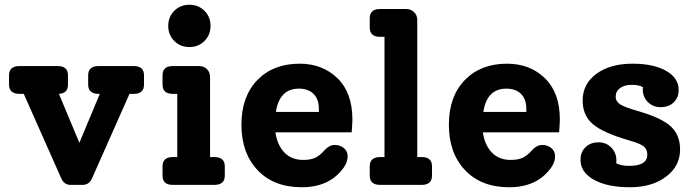

<svg xmlns="http://www.w3.org/2000/svg" viewBox="-20 -778 2928 808"><path d="M543 -500Q586 -500 586 -461V-422Q586 -383 543 -383H525L367 -27Q355 0 328 0H277Q250 0 238 -27L80 -383H62Q18 -383 18 -422V-461Q18 -500 62 -500H223Q266 -500 266 -461V-422Q266 -385 228 -383L314 -177L400 -383H395Q351 -383 351 -422V-461Q351 -500 395 -500Z M840.5 -605.5Q815 -580 777 -580Q739 -580 713.5 -605.5Q688 -631 688 -669Q688 -707 713.5 -732.5Q739 -758 777 -758Q815 -758 840.5 -732.5Q866 -707 866 -669Q866 -631 840.5 -605.5ZM707 0Q664 0 664 -39V-78Q664 -117 707 -117H726V-383H707Q664 -383 664 -422V-461Q664 -500 707 -500H818Q838 -500 851 -487Q864 -474 864 -454V-117H882Q926 -117 926 -78V-39Q926 0 882 0Z M1463 -275Q1463 -260 1460 -221H1139Q1147 -167 1177 -136Q1207 -105 1256 -105Q1288 -105 1307.5 -114.5Q1327 -124 1346 -146Q1366 -168 1389 -168Q1411 -168 1427 -155Q1443 -142 1443 -120Q1443 -96 1426 -72Q1367 10 1250 10Q1132 10 1064 -62Q996 -134 996 -253Q996 -372 1063 -441Q1130 -510 1241 -510Q1337 -510 1400 -449Q1463 -388 1463 -275ZM1238 -405Q1156 -405 1141 -307H1322V-318Q1322 -361 1299.5 -383Q1277 -405 1238 -405Z M1580 0Q1536 0 1536 -39V-78Q1536 -117 1580 -117H1598V-623H1580Q1536 -623 1536 -662V-701Q1536 -740 1579 -740H1690Q1709 -740 1722.5 -727Q1736 -714 1736 -694V-117H1755Q1798 -117 1798 -78V-39Q1798 0 1755 0Z M2336 -275Q2336 -260 2333 -221H2012Q2020 -167 2050 -136Q2080 -105 2129 -105Q2161 -105 2180.5 -114.5Q2200 -124 2219 -146Q2239 -168 2262 -168Q2284 -168 2300 -155Q2316 -142 2316 -120Q2316 -96 2299 -72Q2240 10 2123 10Q2005 10 1937 -62Q1869 -134 1869 -253Q1869 -372 1936 -441Q2003 -510 2114 -510Q2210 -510 2273 -449Q2336 -388 2336 -275ZM2111 -405Q2029 -405 2014 -307H2195V-318Q2195 -361 2172.5 -383Q2150 -405 2111 -405Z M2667 -310Q2764 -282 2803 -246Q2842 -210 2842 -149Q2842 -79 2783 -34.5Q2724 10 2631 10Q2536 10 2479.5 -21.5Q2423 -53 2423 -105Q2423 -138 2444 -158.5Q2465 -179 2499 -179Q2531 -179 2552.5 -157Q2574 -135 2574 -103Q2574 -95 2573 -91Q2593 -80 2628 -80Q2704 -80 2704 -127Q2704 -150 2689 -162Q2674 -174 2628 -187Q2518 -219 2475 -255.5Q2432 -292 2432 -355Q2432 -425 2490 -467.5Q2548 -510 2642 -510Q2730 -510 2783 -480Q2836 -450 2836 -400Q2836 -367 2815 -347Q2794 -327 2760 -327Q2728 -327 2706.5 -348.5Q2685 -370 2685 -402Q2685 -408 2686 -411Q2669 -421 2639 -421Q2608 -421 2589.5 -407.5Q2571 -394 2571 -371Q2571 -351 2590.5 -338.5Q2610 -326 2667 -310Z"/></svg>

Font: Solway
Style: Bold
Weight: 700
Designer: Mariya V. Pigoulevskaya
Foundry: The Northern Block Ltd.
Version: Version 1.000;hotconv 1.0.109;makeotfexe 2.5.65596